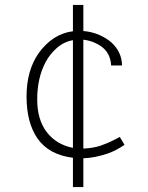

<svg xmlns="http://www.w3.org/2000/svg" viewBox="-20 -704 597 774"><path d="M131 -146Q87 -210 87 -315Q87 -420 136 -490Q193 -568 274 -578V-684H316V-579Q351 -576 380.5 -563Q410 -550 430 -532Q471 -494 472 -440H428Q426 -481 400 -507Q387 -520 364.5 -530.5Q342 -541 316 -544V-105Q357 -107 386 -117Q415 -127 436 -138Q457 -149 463 -152L482 -120Q446 -96 414 -85Q360 -67 316 -66V50H274V-68Q177 -80 131 -146ZM163 -452Q130 -389 130 -303Q130 -222 168 -172Q207 -121 274 -108V-542Q238 -536 209 -510.5Q180 -485 163 -452Z"/></svg>

Font: Bellota Text Light
Style: Regular
Weight: 300
Designer: Kemie Guaida
Foundry: Kemie Guaida
Version: Version 4.001